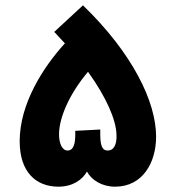

<svg xmlns="http://www.w3.org/2000/svg" viewBox="-20 -702 661 722"><path d="M200 0C253 0 290 -26 307 -57C324 -25 363 0 413 0C516 0 567 -90 567 -188C567 -319 479 -501 292 -682L184 -582C198 -567 211 -553 224 -539C141 -448 54 -311 54 -171C54 -55 115 0 200 0ZM357 -200V-215L263 -210V-195C263 -163 257 -136 234 -136C214 -136 202 -162 202 -197C202 -261 243 -352 311 -432C382 -333 416 -251 418 -197C420 -160 409 -136 385 -136C362 -136 357 -159 357 -200Z"/></svg>

Font: Noto Sans Arabic UI SmCn XBd
Style: Regular
Weight: 800
Width: 4
Designer: Monotype Design Team, Nadine Chahine and Nizar Qandah
Foundry: Monotype Imaging Inc.
Version: Version 2.010